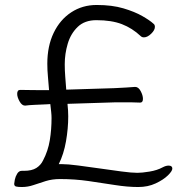

<svg xmlns="http://www.w3.org/2000/svg" viewBox="-20 -734 753 771"><path d="M440 -323 251 -317Q254 -289 254 -267Q254 -218 245 -166.5Q236 -115 216 -75H226Q252 -75 293.5 -69.5Q335 -64 381 -57.5Q427 -51 467.5 -45.5Q508 -40 532 -40Q550 -40 580.5 -45Q611 -50 633 -62Q646 -69 657 -69Q672 -69 672 -57Q672 -47 654 -29.5Q636 -12 605 2.5Q574 17 535 17Q492 17 441.5 9Q391 1 335.5 -7Q280 -15 221 -15Q190 -15 164 -7Q138 1 115 9Q92 17 68 17Q52 17 44.5 15Q37 13 37 4Q37 0 39.5 -12.5Q42 -25 49 -36.5Q56 -48 67 -48H76Q108 -48 126 -59.5Q144 -71 153 -90Q173 -128 180 -171Q187 -214 187 -260Q187 -271 185.5 -285Q184 -299 182 -316L165 -315Q143 -314 119.5 -313Q96 -312 82 -310H80Q68 -310 58.5 -327Q49 -344 49 -357Q49 -373 61 -373Q70 -373 94.5 -372.5Q119 -372 142 -372H177Q175 -400 172.5 -426Q170 -452 170 -478Q170 -549 195.5 -602Q221 -655 266 -684.5Q311 -714 368 -714Q430 -714 475.5 -700.5Q521 -687 551.5 -669.5Q582 -652 596 -639Q602 -635 602 -626Q602 -613 587 -598.5Q572 -584 558 -584Q550 -584 545 -589Q511 -621 469.5 -637Q428 -653 367 -653Q320 -653 292 -626Q264 -599 252 -558.5Q240 -518 240 -476Q240 -451 242 -426Q244 -401 246 -374L439 -380Q462 -381 486.5 -382.5Q511 -384 522 -385H523Q536 -385 545 -368Q554 -351 554 -337Q554 -322 543 -322Q530 -323 510 -323Q490 -323 470 -323Z"/></svg>

Font: Moon Stars Kai T
Style: Regular
Weight: 400
Designer: GuiWonder
Version: Version 1.101